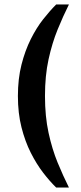

<svg xmlns="http://www.w3.org/2000/svg" viewBox="-20 -709 363 858"><path d="M60 -280Q60 -357 76 -420Q92 -483 117.5 -534Q143 -585 173 -623Q203 -661 231 -689H288Q262 -637 237.5 -577Q213 -517 197 -444Q181 -371 181 -280ZM231 129Q203 102 173 63Q143 24 117.5 -26.5Q92 -77 76 -140Q60 -203 60 -280H181Q181 -189 197 -115.5Q213 -42 237.5 17.5Q262 77 288 129Z"/></svg>

Font: Montagu Slab Medium
Style: Regular
Weight: 500
Version: Version 1.000